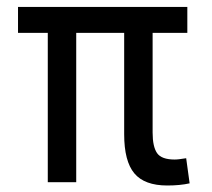

<svg xmlns="http://www.w3.org/2000/svg" viewBox="-20 -538 626 567"><path d="M474.1 9.8Q406.7 9.8 376.7 -26.1Q346.7 -62 346.7 -141.6V-440.9H205.1V0H121.1V-440.9H33.2V-517.6H533.2V-440.9H430.7V-146.5Q430.7 -105 443.8 -85.9Q457 -66.9 495.6 -66.9Q502 -66.9 510 -67.9Q518.1 -68.8 529.8 -70.8L540 3.4Q511.7 9.8 474.1 9.8Z"/></svg>

Font: Cascadia Code NF SemiLight
Style: Regular
Weight: 350
Monospace: yes
Designer: Aaron Bell
Foundry: Saja Typeworks
Version: Version 2404.023; ttfautohint (v1.8.4)